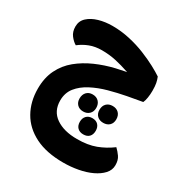

<svg xmlns="http://www.w3.org/2000/svg" viewBox="-180 -575 994 1048"><g transform="rotate(30 317.0 -50.5)"><path d="M228 -441Q283 -441 336.5 -429Q390 -417 437 -398Q484 -379 520.5 -359.5Q557 -340 579 -325Q586 -308 589.5 -290Q593 -272 593 -243Q593 -220 589.5 -198.5Q586 -177 580 -165Q538 -158 485.5 -148Q433 -138 380 -123.5Q327 -109 282 -85.5Q237 -62 210 -28Q183 6 183 54Q183 121 233.5 156Q284 191 367 191Q435 191 484 172.5Q533 154 576 122Q593 138 607 158Q621 178 621 210Q621 241 599 265Q577 289 541 306Q505 323 459.5 331.5Q414 340 366 340Q260 340 188.5 304Q117 268 81 204.5Q45 141 45 59Q45 -10 70.5 -61.5Q96 -113 140 -149Q184 -185 239.5 -209.5Q295 -234 356 -248.5Q417 -263 476 -271L518 -229Q464 -248 418.5 -263.5Q373 -279 331.5 -288Q290 -297 244 -297Q202 -297 168 -284Q134 -271 106 -249Q87 -260 70 -282Q53 -304 53 -337Q53 -372 78 -395Q103 -418 142.5 -429.5Q182 -441 228 -441ZM384 50Q408 50 421 64Q434 78 434 101Q434 125 421 138.5Q408 152 384 152Q361 152 347.5 138.5Q334 125 334 101Q334 78 347.5 64Q361 50 384 50ZM321 -63Q345 -63 359.5 -48Q374 -33 374 -8Q374 15 359.5 29.5Q345 44 321 44Q297 44 283 29.5Q269 15 269 -8Q269 -33 283 -48Q297 -63 321 -63ZM447 -63Q471 -63 485.5 -48.5Q500 -34 500 -9Q500 15 485.5 29Q471 43 447 43Q423 43 408.5 29Q394 15 394 -9Q394 -34 408.5 -48.5Q423 -63 447 -63Z"/></g></svg>

Font: Baloo Bhaijaan 2
Style: Bold
Weight: 700
Designer: Sanskriti Dholi, Noopur Datye and Ek Type
Foundry: Ek Type
Version: Version 1.701